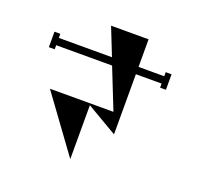

<svg xmlns="http://www.w3.org/2000/svg" viewBox="-149 -988 1298 1236"><g transform="rotate(20 500.0 -369.5)"><path d="M840 -657H880V-551H840V-579H664V-167L454 -290V79L176 -302H611L501 -579H118V-551H78V-657H118V-629H482L407 -818H664V-629H840Z"/></g></svg>

Font: Chokokutai
Style: Regular
Weight: 400
Designer: 108号,108go
Foundry: Font Zone 108
Version: Version 1.000; ttfautohint (v1.8.3)